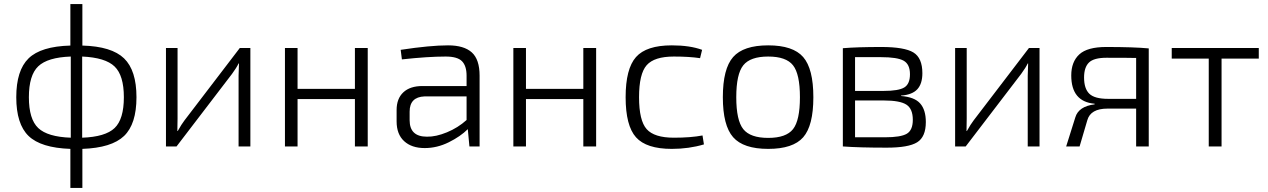

<svg xmlns="http://www.w3.org/2000/svg" viewBox="-20 -720 6236 944"><path d="M385 -700V-496Q529 -492 590 -433Q651 -374 651 -242Q651 -110 590 -51.5Q529 7 385 12V204H326V12Q181 7 120.5 -51.5Q60 -110 60 -242Q60 -374 120.5 -433Q181 -492 326 -496V-700ZM328 -43V-442Q214 -438 168 -394Q122 -350 122 -242Q122 -134 168 -90.5Q214 -47 328 -43ZM384 -442V-43Q498 -47 543.5 -90.5Q589 -134 589 -242Q589 -349 543.5 -393Q498 -437 384 -442Z M1211 0H1153V-348Q1153 -366 1155 -408H1153Q1143 -387 1121 -357L848 0H796V-484H853V-138Q853 -98 852 -76H854Q873 -110 887 -128L1159 -484H1211Z M1788 -484V0H1725V-233H1443V0H1381V-484H1443V-283H1725V-484Z M1956 -428 1950 -475Q2095 -497 2183 -497Q2261 -497 2299.5 -462.5Q2338 -428 2338 -348V0H2288L2280 -85Q2244 -49 2186.5 -20.5Q2129 8 2068 8Q2004 8 1967 -26Q1930 -60 1930 -123V-179Q1930 -235 1963 -266Q1996 -297 2057 -297H2274V-348Q2274 -396 2251.5 -419Q2229 -442 2171 -442Q2085 -442 1956 -428ZM1994 -171V-129Q1994 -48 2079 -48Q2123 -47 2177.5 -69.5Q2232 -92 2274 -130V-246H2067Q1994 -243 1994 -171Z M2911 -484V0H2848V-233H2566V0H2504V-484H2566V-283H2848V-484Z M3434 -54 3441 -10Q3367 12 3283 12Q3158 12 3107 -45Q3056 -102 3056 -242Q3056 -382 3107 -439.5Q3158 -497 3283 -497Q3372 -497 3432 -475L3422 -434Q3369 -442 3293 -442Q3197 -442 3159.5 -399.5Q3122 -357 3122 -242Q3122 -127 3159.5 -85Q3197 -43 3293 -43Q3377 -43 3434 -54Z M3534 -242Q3534 -382 3584.5 -439.5Q3635 -497 3757 -497Q3879 -497 3929 -439.5Q3979 -382 3979 -242Q3979 -102 3929 -45Q3879 12 3757 12Q3635 12 3584.5 -45.5Q3534 -103 3534 -242ZM3879 -399Q3845 -442 3757 -442Q3669 -442 3634.5 -399Q3600 -356 3600 -242Q3600 -128 3634.5 -85Q3669 -42 3757 -42Q3845 -42 3879 -85Q3913 -128 3913 -242Q3913 -356 3879 -399Z M4410 -250V-248Q4476 -243 4504 -211.5Q4532 -180 4532 -120Q4532 -47 4489.5 -20.5Q4447 6 4340 6Q4204 6 4124 0V-483Q4195 -489 4313 -489Q4427 -489 4471 -462Q4515 -435 4515 -360Q4515 -308 4490 -281Q4465 -254 4410 -250ZM4184 -273H4325Q4398 -273 4426 -290Q4454 -307 4454 -355Q4454 -404 4423 -421.5Q4392 -439 4311 -439H4184ZM4184 -226V-45H4331Q4409 -45 4438.5 -62.5Q4468 -80 4468 -131Q4468 -185 4436.5 -205.5Q4405 -226 4325 -226Z M5091 0H5033V-348Q5033 -366 5035 -408H5033Q5023 -387 5001 -357L4728 0H4676V-484H4733V-138Q4733 -98 4732 -76H4734Q4753 -110 4767 -128L5039 -484H5091Z M5362 -207V-210Q5247 -220 5247 -349Q5247 -416 5286.5 -452.5Q5326 -489 5419 -489Q5554 -489 5628 -482V0H5566V-186H5425Q5342 -186 5326 -129L5288 0H5222L5267 -143Q5283 -197 5362 -207ZM5566 -234V-435Q5531 -436 5420 -436Q5358 -436 5334 -412.5Q5310 -389 5310 -339Q5310 -284 5336 -259Q5362 -234 5428 -234Z M6169 -432H5986V0H5923V-432H5741V-484H6169Z"/></svg>

Font: Exo 2.0 Light
Style: Regular
Weight: 300
Designer: Natanael Gama
Version: Version 1.001;PS 001.001;hotconv 1.0.70;makeotf.lib2.5.58329